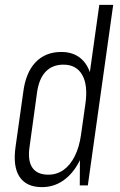

<svg xmlns="http://www.w3.org/2000/svg" viewBox="-20 -760 492 787"><path d="M152 7Q88 7 60 -35.5Q32 -78 44 -160L75 -380Q85 -462 125.5 -504.5Q166 -547 231 -547Q279 -547 310 -521.5Q341 -496 353 -448.5Q365 -401 355 -334L338 -209Q329 -143 303 -94.5Q277 -46 238.5 -19.5Q200 7 152 7ZM178 -44Q213 -44 240.5 -63.5Q268 -83 286.5 -120Q305 -157 312 -207L330 -334Q341 -411 317 -453Q293 -495 240 -495Q195 -495 167.5 -466.5Q140 -438 132 -382L101 -157Q93 -102 112.5 -73Q132 -44 178 -44ZM308 -177 387 -740H444L340 0H307Z"/></svg>

Font: Pathway Extreme Condensed Thin
Style: Italic
Weight: 250
Width: 3
Italic angle: -8°
Version: Version 1.001;gftools[0.9.26]